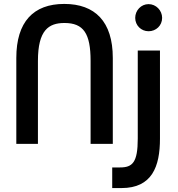

<svg xmlns="http://www.w3.org/2000/svg" viewBox="-20 -732 906 977"><path d="M805 -641C805 -679 774 -711 736 -711C698 -711 668 -679 668 -641C668 -603 698 -573 736 -573C774 -573 805 -602 805 -641ZM681 -475V-27C681 95 654 120 591 120H551V225H598C754 225 794 115 794 -26V-475ZM554 0V-437C554 -623 463 -712 307 -712C150 -712 63 -621 63 -437V0H173V-422C173 -578 227 -615 308 -615C405 -615 441 -562 441 -422V0Z"/></svg>

Font: Mint Spirit
Style: Bold
Weight: 700
Designer: HARENDAL Hirwen
Foundry: Arkandis Digital Foundry.
Version: Version 1.004;FFEdit